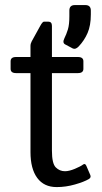

<svg xmlns="http://www.w3.org/2000/svg" viewBox="-20 -741 410 769"><path d="M241.2 -563Q229 -569.3 237.8 -587.4Q246.1 -604 252 -623.3Q257.8 -642.6 257.8 -675.8V-698.7Q257.8 -720.7 279.8 -720.7H321.8Q343.8 -720.7 343.8 -698.7V-683.1Q343.8 -638.7 330.8 -608.9Q317.9 -579.1 295.4 -555.2Q282.2 -541.5 271.5 -546.9ZM44.4 -448.2Q22.5 -448.2 22.5 -465.3V-495.6Q22.5 -512.7 44.4 -512.7H102.1V-556.6Q102.1 -566.4 106.9 -575.2L141.1 -637.2Q150.4 -654.3 156.2 -654.3H173.3Q188 -654.3 188 -637.2V-512.7H292Q314 -512.7 314 -495.6V-465.3Q314 -448.2 292 -448.2H188V-137.2Q188 -85.9 203.4 -70.6Q218.8 -55.2 240.2 -55.2Q256.8 -55.2 280 -64.9Q303.2 -74.7 312 -81.5Q320.8 -88.4 325.7 -77.1L341.8 -39.6Q345.7 -29.8 335.9 -23.9Q316.9 -12.7 280.3 -2.2Q243.7 8.3 207 8.3Q156.2 8.3 129.2 -28.3Q102.1 -64.9 102.1 -131.8V-448.2Z"/></svg>

Font: Istok
Style: Regular
Weight: 500
Designer: Andrey V. Panov
Foundry: Andrey V. Panov
Version: Version 1.0.3